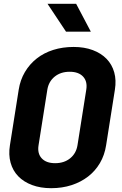

<svg xmlns="http://www.w3.org/2000/svg" viewBox="-20 -976 640 1006"><path d="M182 -215Q175 -172 198.5 -146.5Q222 -121 269 -121Q316 -121 347.5 -146.5Q379 -172 386 -215L432 -506Q439 -549 415.5 -574.5Q392 -600 345 -600Q298 -600 266.5 -574.5Q235 -549 228 -506ZM78 -506Q86 -557 110.5 -598.5Q135 -640 172.5 -669.5Q210 -699 259 -714.5Q308 -730 366 -730Q422 -730 466 -713.5Q510 -697 538.5 -667.5Q567 -638 578.5 -597Q590 -556 582 -506L536 -215Q528 -163 503.5 -121.5Q479 -80 441.5 -51Q404 -22 355 -6Q306 10 248 10Q192 10 148 -6.5Q104 -23 75.5 -52.5Q47 -82 35.5 -123.5Q24 -165 32 -215ZM229 -956H379L456 -810H326Z"/></svg>

Font: JetBrains Mono ExtraBold
Style: Italic
Weight: 800
Designer: Philipp Nurullin, Konstantin Bulenkov
Foundry: JetBrains
Version: Version 1.000; ttfautohint (v1.8.3)